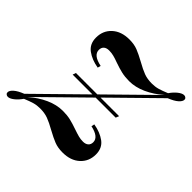

<svg xmlns="http://www.w3.org/2000/svg" viewBox="-210 -909 1110 1110"><g transform="rotate(45 345.0 -354.0)"><path d="M722 -700Q722 -686 703.5 -669.5Q685 -653 647 -638L370 -366H522L514 -346H350L67 -68Q116 -111 168 -134.5Q220 -158 271 -158Q306 -158 333.5 -151.5Q361 -145 395 -133Q424 -123 441.5 -118.5Q459 -114 478 -114Q499 -114 511 -124.5Q523 -135 523 -154Q523 -196 450 -212L454 -231Q509 -222 546.5 -194.5Q584 -167 584 -115Q584 -58 544.5 -22Q505 14 439 14Q400 14 371 2.5Q342 -9 302 -31Q261 -54 233 -64.5Q205 -75 168 -75Q141 -75 118.5 -68.5Q96 -62 62 -48Q44 -22 23.5 -6Q3 10 -12 10Q-21 10 -26 5Q-32 1 -32 -8Q-32 -22 -13.5 -38.5Q5 -55 43 -70L324 -346H162L169 -366H344L623 -640Q574 -597 522 -573.5Q470 -550 420 -550Q385 -550 357 -556.5Q329 -563 295 -575Q268 -585 250 -589.5Q232 -594 213 -594Q191 -594 179.5 -583.5Q168 -573 168 -554Q168 -533 185.5 -518.5Q203 -504 241 -496L236 -477Q181 -486 143.5 -513.5Q106 -541 106 -593Q106 -650 145.5 -686Q185 -722 251 -722Q290 -722 319 -710.5Q348 -699 388 -677Q429 -654 457 -643.5Q485 -633 522 -633Q549 -633 571.5 -639.5Q594 -646 628 -660Q646 -686 666.5 -702Q687 -718 702 -718Q711 -718 716 -713Q722 -709 722 -700Z"/></g></svg>

Font: Playfair Display SC
Style: Bold Italic
Weight: 700
Italic angle: -14°
Designer: Claus Eggers Sørensen
Foundry: Claus Eggers Sørensen
Version: Version 1.200; ttfautohint (v1.6)